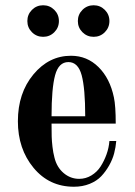

<svg xmlns="http://www.w3.org/2000/svg" viewBox="-20 -698 512 730"><path d="M293.5 -575.5Q276 -593 276 -618Q276 -643 293.5 -660.5Q311 -678 336 -678Q361 -678 378.5 -660.5Q396 -643 396 -618Q396 -593 378.5 -575.5Q361 -558 336 -558Q311 -558 293.5 -575.5ZM101.5 -575.5Q84 -593 84 -618Q84 -643 101.5 -660.5Q119 -678 144 -678Q169 -678 186.5 -660.5Q204 -643 204 -618Q204 -593 186.5 -575.5Q169 -558 144 -558Q119 -558 101.5 -575.5ZM48 -237Q48 -344 107 -415Q166 -486 250 -486Q311 -486 354.5 -443Q398 -400 413 -328Q420 -296 420 -228H176Q176 -196 176.5 -179Q177 -162 179.5 -140Q182 -118 187 -99Q196 -62 222 -40Q248 -18 281 -18Q306 -18 327.5 -31Q349 -44 362.5 -65Q376 -86 385 -111Q394 -136 396 -162H422Q420 -138 414 -115Q408 -92 395 -69Q382 -46 365 -28Q348 -10 321 1Q294 12 261 12Q167 12 107.5 -60Q48 -132 48 -237ZM176 -256H304Q304 -362 290.5 -412Q277 -462 240 -462Q203 -462 189.5 -412Q176 -362 176 -256Z"/></svg>

Font: Old Standard TT
Style: Bold
Weight: 700
Designer: Alexey Kryukov <alexios@thessalonica.org.ru>
Version: Version 2.2